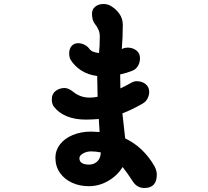

<svg xmlns="http://www.w3.org/2000/svg" viewBox="-20 -868 1040 960"><path d="M764 5Q764 72 702 72Q665 72 644 39Q617 -3 593 -33Q568 9 522 36Q476 63 424 63Q379 63 341 46Q303 29 280 -3.5Q257 -36 257 -80Q257 -116 280 -146Q303 -176 344 -193Q385 -210 435 -210Q450 -210 478 -208L474 -273Q439 -270 409 -270Q355 -270 314.5 -286.5Q274 -303 250 -334Q239 -348 239 -371Q239 -399 258.5 -413.5Q278 -428 303 -428Q322 -428 346 -409Q381 -380 428 -380Q449 -380 468 -384Q466 -460 466 -488Q419 -494 385 -516.5Q351 -539 332 -571Q326 -583 326 -602Q326 -624 338 -638Q350 -652 371 -652Q387 -652 402 -644.5Q417 -637 426 -625Q439 -606 475 -603Q479 -637 479 -687Q479 -719 454 -749Q440 -767 440 -800Q440 -822 456.5 -835Q473 -848 497 -848Q517 -848 533 -839Q560 -823 577 -799Q594 -775 594 -743Q594 -680 589 -623Q595 -625 602 -628Q612 -630 618 -630Q643 -630 661.5 -616Q680 -602 680 -577Q680 -557 670.5 -539.5Q661 -522 641 -514Q614 -503 581 -496V-482Q581 -445 582 -426Q604 -436 634 -453Q649 -462 663 -462Q690 -462 708 -447.5Q726 -433 726 -408Q726 -391 717.5 -375Q709 -359 693 -350Q643 -321 592 -301L606 -176Q697 -133 753 -36Q764 -14 764 5ZM484 -106Q459 -111 435 -111Q413 -111 395 -100.5Q377 -90 377 -77Q377 -45 426 -45Q449 -45 466 -60.5Q483 -76 484 -106Z"/></svg>

Font: Tsukimi Rounded
Style: Bold
Weight: 700
Designer: Takashi Funayama
Foundry: Takashi Funayama
Version: Version 1.032; ttfautohint (v1.8.3)